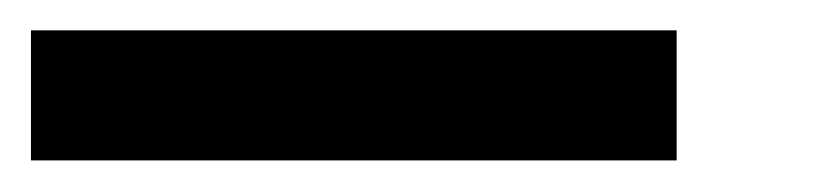

<svg xmlns="http://www.w3.org/2000/svg" viewBox="-20 -46 540 124"><path d="M0 -26.4H417V57.6H0Z"/></svg>

Font: KH Dot kagurazaka 12
Style: Regular
Weight: 400
Designer: Original version for X68000 by Keitarou Hiraki (http://hp.vector.co.jp/authors/VA000874/) / TrueType conversion by Homem
Version: Version 1.00.20150527